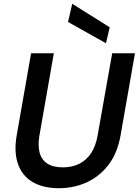

<svg xmlns="http://www.w3.org/2000/svg" viewBox="-20 -981 732 1013"><path d="M291 12Q207 12 151.5 -21Q96 -54 74.5 -117Q53 -180 68 -266L144 -700H264L188 -266Q179 -214 189 -176Q199 -138 229.5 -118Q260 -98 312 -98Q360 -98 397.5 -116.5Q435 -135 460 -172Q485 -209 495 -266L572 -700H692L616 -266Q599 -171 551 -109.5Q503 -48 435.5 -18Q368 12 291 12ZM539 -753 339 -865 361 -961 559 -837Z"/></svg>

Font: DM Sans 20pt SemiBold
Style: Italic
Weight: 600
Italic angle: -10°
Version: Version 4.004;gftools[0.9.30]